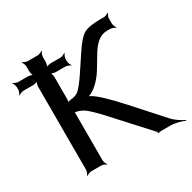

<svg xmlns="http://www.w3.org/2000/svg" viewBox="-173 -811 979 980"><g transform="rotate(-30 316.5 -320.5)"><path d="M85 -629V-601C85 -592 89 -575 94 -570L96 -572C91 -577 74 -581 65 -581H10C1 -581 -14 -587 -19 -592L-21 -590C-16 -585 -10 -570 -10 -561V-549C-10 -540 -16 -525 -21 -520L-19 -518C-14 -523 1 -529 10 -529H65C74 -529 91 -533 96 -538L94 -540C89 -535 85 -518 85 -509V-20C85 -11 79 4 74 9L76 11C81 6 96 0 105 0H162C171 0 186 6 191 11L193 9C188 4 182 -11 182 -20V-293C182 -297 182 -305 180 -307L177 -305C179 -302 186 -301 190 -301C203 -299 217 -293 232 -284C249 -272 278 -245 317 -202L495 -7C497 -5 498 1 498 2L501 4C502 2 507 0 510 0H571C598 0 634 10 653 19L654 15C636 7 604 -13 586 -33L434 -202C367 -276 320 -320 293 -334C288 -337 281 -340 276 -340V-336C281 -336 290 -340 296 -342C334 -359 371 -404 390 -437L434 -510C463 -557 495 -581 531 -581H552C561 -581 576 -575 581 -570L583 -572C578 -577 572 -592 572 -601V-632C572 -640 578 -652 582 -656L579 -659C575 -655 563 -649 555 -649H537C490 -649 456 -644 436 -633C416 -622 392 -595 365 -554L304 -462C278 -423 258 -398 244 -386C232 -376 216 -370 195 -369C188 -368 177 -365 174 -361L177 -359C180 -362 182 -375 182 -382V-509C182 -518 178 -535 173 -540L171 -538C176 -533 193 -529 202 -529H257C266 -529 281 -523 286 -518L288 -520C283 -525 277 -540 277 -549V-561C277 -570 283 -585 288 -590L286 -592C281 -587 266 -581 257 -581H202C193 -581 176 -577 171 -572L173 -570C178 -575 182 -592 182 -601V-629C182 -638 188 -653 193 -658L191 -660C186 -655 171 -649 162 -649H105C96 -649 81 -655 76 -660L74 -658C79 -653 85 -638 85 -629Z"/></g></svg>

Font: Gamestation Storm
Style: Regular
Weight: 400
Designer: Jonas Hecksher
Foundry: Jonas Hecksher, Playtypeª, e-types AS
Version: Version 1.003